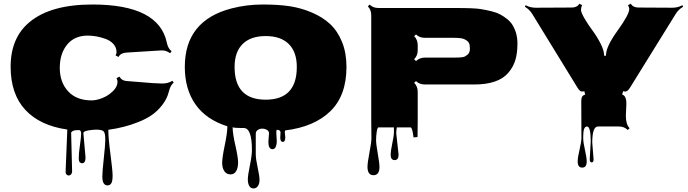

<svg xmlns="http://www.w3.org/2000/svg" viewBox="-20 -696 3760 1049"><path d="M338.4 243.7 347.7 11.7Q198.7 -9.3 118.4 -95.7Q38.1 -182.1 38.1 -331.5Q38.1 -490.7 142.6 -576.2Q257.8 -671.4 484.9 -671.4Q848.6 -671.4 891.6 -462.4Q897.5 -432.1 917.5 -416L909.2 -405.3Q885.7 -422.9 858.4 -420.4L670.4 -408.7Q637.7 -406.2 627.9 -384.8L611.8 -392.6Q616.7 -403.3 616.7 -411.1Q616.7 -436.5 599.9 -455.3Q583 -474.1 557.1 -483.4Q506.8 -501.5 459.5 -501.5Q387.2 -501.5 346.9 -452.4Q306.6 -403.3 306.6 -325Q306.6 -246.6 352.3 -197Q397.9 -147.5 480.5 -147.5Q506.8 -147.5 539.3 -160.4Q571.8 -173.3 596.9 -197.8Q622.1 -222.2 622.1 -249.5Q622.1 -257.3 616.7 -269L632.8 -277.3Q644.5 -255.4 670.7 -253.4Q696.8 -251.5 738.3 -248Q829.6 -239.7 865.2 -239.7Q900.9 -239.7 921.4 -254.9L929.2 -244.6Q911.1 -231 902.1 -194.1Q893.1 -157.2 867.2 -123.3Q841.3 -89.4 808.8 -67.1Q776.4 -44.9 733.4 -28.3Q659.7 1 571.8 13.2Q571.8 58.1 583.5 146.5Q595.2 234.9 595.2 264.2Q595.2 293.5 588.1 305.2Q581.1 316.9 567.4 316.9Q553.7 316.9 546.4 305.2Q539.1 293.5 539.1 267.8Q539.1 242.2 547.1 168.5Q555.2 94.7 555.2 69.8Q555.2 44.9 552.7 36.1Q550.3 27.3 546.9 22.7Q543.5 18.1 535.2 15.6Q516.1 10.7 489.3 13.2Q435.5 17.6 435.5 31.2L447.3 164.1Q447.3 195.8 428.7 195.8Q410.2 195.8 410.2 168.9Q410.2 142.1 416.7 97.7Q423.3 53.2 423.3 33.9Q423.3 14.6 410.6 14.6Q385.7 14.6 377.2 20Q368.7 25.4 368.7 29.8L374 241.2Q374 249.5 368.7 256.1Q363.3 262.7 355.5 262.7Q347.7 262.7 343 257.1Q338.4 251.5 338.4 243.7Z M1446.3 79.1 1449.7 32.2Q1449.7 20 1438 13.4Q1426.3 6.8 1412.6 6.8Q1398.9 6.8 1388.2 14.2Q1377.4 21.5 1377.4 35.2V147.5Q1377.4 171.9 1387.7 219.2Q1397.9 266.6 1397.9 286.9Q1397.9 307.1 1389.2 320.3Q1380.4 333.5 1365 333.5Q1349.6 333.5 1341.8 319.8Q1334 306.2 1334 284.2Q1334 262.2 1345.2 208Q1356.4 153.8 1356.4 124Q1356.4 3.4 1311.5 3.4Q1251 3.4 1251 -1.5V-0.5Q1251 33.2 1265.9 98.4Q1280.8 163.6 1280.8 191.9Q1280.8 220.2 1270.5 238.5Q1260.3 256.8 1239 256.8Q1217.8 256.8 1205.8 239.3Q1193.8 221.7 1193.8 193.6Q1193.8 165.5 1208 97.4Q1222.2 29.3 1222.2 -5.9Q1106.4 -42.5 1048.1 -125.5Q989.7 -208.5 989.7 -330.6Q989.7 -583.5 1244.6 -649.9Q1327.1 -671.4 1415.3 -671.4Q1503.4 -671.4 1565.2 -661.6Q1627 -651.9 1684.8 -627.2Q1742.7 -602.5 1783.4 -564.7Q1824.2 -526.9 1848.6 -467Q1873 -407.2 1873 -330.6Q1873 -174.3 1785.2 -88.6Q1697.3 -2.9 1538.1 16.6Q1536.1 20 1536.1 27.3L1538.6 54.2Q1538.6 79.1 1524.9 79.1Q1511.2 79.1 1511.2 55.2L1512.7 27.8Q1512.7 13.2 1491.7 13.2Q1489.7 17.6 1489.7 29.8L1492.2 77.1Q1492.2 91.8 1486.8 105.5Q1481.4 119.1 1468.8 119.1Q1446.3 119.1 1446.3 79.1ZM1261.7 -330.1Q1261.7 -151.4 1431.6 -151.4Q1601.6 -151.4 1601.6 -330.1Q1601.6 -412.1 1557.6 -455.6Q1513.7 -499 1431.6 -499Q1349.6 -499 1305.7 -455.6Q1261.7 -412.1 1261.7 -330.1Z M2009.3 59.6 2008.3 -39.6V-612.8Q2008.3 -642.6 1989.7 -661.1L1999.5 -670.9Q2018.1 -652.3 2047.9 -652.3H2469.2Q2570.3 -652.3 2606.2 -646.5Q2642.1 -640.6 2668.9 -633.5Q2695.8 -626.5 2713.9 -616.7Q2731.9 -606.9 2751 -591.8Q2770 -576.7 2781.2 -557.6Q2807.1 -513.7 2807.1 -459.2Q2807.1 -404.8 2795.2 -366.5Q2783.2 -328.1 2756.8 -297.9Q2702.1 -234.4 2570.8 -234.4H2301.8Q2271.5 -234.4 2252.9 -252.9L2242.7 -243.7Q2262.2 -224.1 2262.2 -194.8V-39.6Q2262.2 -2 2261.2 52.7L2239.3 54.7Q2232.9 0 2222.7 0H2047.9Q2042 0 2038.3 23.7Q2034.7 47.4 2034.7 69.1Q2034.7 90.8 2043.9 143.1Q2053.2 195.3 2053.2 216.3Q2053.2 261.2 2020.5 261.2Q1987.8 261.2 1987.8 215.3Q1987.8 193.4 1998.5 137.7Q2009.3 82 2009.3 59.6ZM2262.2 -449.7V-420.9Q2262.2 -392.1 2242.7 -372.6L2252.9 -362.3Q2272 -381.3 2301.8 -381.3H2460Q2509.3 -381.3 2519 -387Q2528.8 -392.6 2535.6 -398.4Q2547.4 -409.2 2547.4 -429.2Q2547.4 -449.2 2543.2 -458.7Q2539.1 -468.3 2531.2 -473.6Q2523.4 -479 2515.6 -482.4Q2507.8 -485.8 2496.6 -487.3Q2481 -489.3 2461.9 -489.3H2301.8Q2271.5 -489.3 2252.9 -507.8L2242.7 -498.5Q2262.2 -479 2262.2 -449.7ZM2145 33.2 2157.7 148.9Q2157.7 178.7 2136 178.7Q2114.3 178.7 2114.3 148.4Q2114.3 130.9 2123.3 87.2Q2132.3 43.5 2132.3 30Q2132.3 16.6 2132.1 -4.4Q2131.8 -25.4 2131.8 -39.6L2153.8 -13.7Q2150.4 -13.7 2147.7 2.2Q2145 18.1 2145 33.2Z M3202.1 172.9 3207.5 77.1Q3207.5 -4.9 3187 -4.9Q3166.5 -4.9 3166.5 46.9V61Q3166.5 82 3176 123.5Q3185.5 165 3185.5 186.5Q3185.5 219.7 3160.9 219.7Q3136.2 219.7 3136.2 186.5Q3136.2 164.1 3146.5 121.1Q3156.7 78.1 3156.7 55.7L3155.8 -143.6Q3155.8 -158.7 3159.9 -167Q3164.1 -175.3 3177.2 -179.2L3172.4 -197.8Q3165.5 -195.8 3160.4 -195.8Q3155.3 -195.8 3149.9 -199.2Q3143.6 -203.6 3135.3 -216.8L2887.7 -620.1Q2873 -644 2847.7 -659.2L2852.1 -667.5Q2876.5 -653.8 2907.2 -653.8L3104 -654.8Q3133.3 -654.8 3145.5 -675.8L3160.6 -667.5Q3154.3 -655.8 3154.3 -641.8Q3154.3 -627.9 3174.1 -594.2Q3193.8 -560.5 3217.5 -528.8Q3241.2 -497.1 3261 -458.5Q3280.8 -419.9 3280.8 -391.6H3291V-395.5Q3291 -441.4 3354.5 -529.3Q3418 -617.2 3418 -647Q3418 -654.8 3411.1 -667.5L3426.3 -675.8Q3438.5 -654.8 3468.3 -654.8L3653.3 -653.8Q3683.6 -653.8 3708 -667.5L3712.4 -659.2Q3686 -643.6 3671.9 -620.1L3421.9 -216.8Q3409.2 -195.8 3396 -195.8Q3390.6 -195.8 3384.8 -197.8L3378.9 -179.7Q3402.3 -172.4 3402.3 -130.9L3399.4 -63Q3399.4 -16.1 3419.9 4.4L3409.7 14.2Q3390.6 -4.9 3361.3 -4.9H3247.1Q3215.8 -4.9 3215.8 83.5L3223.1 174.3Q3223.1 191.4 3212.6 191.4Q3202.1 191.4 3202.1 172.9Z"/></svg>

Font: Nosifer Caps
Style: Regular
Weight: 800
Version: Version 001.002